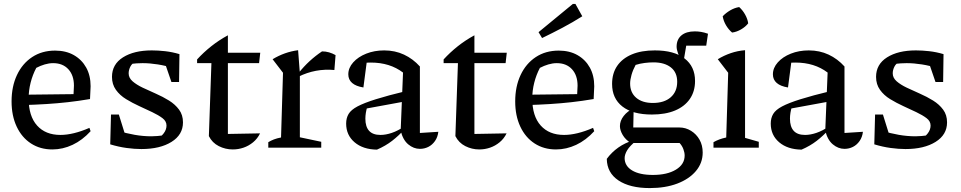

<svg xmlns="http://www.w3.org/2000/svg" viewBox="-20 -753 4898 979"><path d="M247 9Q185 9 138 -21.5Q91 -52 65 -107.5Q39 -163 39 -236Q39 -312 66.5 -370.5Q94 -429 144 -462Q194 -495 261 -495Q316 -495 356.5 -472Q397 -449 419.5 -408.5Q442 -368 442 -313L439 -248Q380 -238 326.5 -232Q273 -226 217 -222.5Q161 -219 93 -217L94 -270L355 -273L357 -316Q357 -369 328.5 -400Q300 -431 251 -431Q230 -431 208 -424.5Q186 -418 165 -407Q146 -371 136 -331Q126 -291 126 -251Q126 -161 169 -113Q212 -65 288 -65Q353 -65 436 -101L442 -84Q400 -38 350 -14.5Q300 9 247 9Z M701 7Q666 7 625.5 1.5Q585 -4 542 -17L578 -87Q624 -73 667 -65.5Q710 -58 752 -58Q768 -58 783.5 -59.5Q799 -61 815 -63L781 -45Q801 -55 815 -73.5Q829 -92 829 -113Q829 -135 808.5 -150.5Q788 -166 756.5 -181Q725 -196 690 -212Q655 -228 623 -247.5Q591 -267 571 -295Q551 -323 551 -361Q551 -425 607 -460.5Q663 -496 754 -496Q786 -496 822 -492Q858 -488 895 -477L870 -404Q826 -418 785 -424.5Q744 -431 707 -431Q692 -431 677 -430Q662 -429 645 -427L673 -440Q653 -430 644.5 -413Q636 -396 636 -379Q636 -356 656 -338.5Q676 -321 707.5 -306Q739 -291 774.5 -275.5Q810 -260 841.5 -240.5Q873 -221 893 -194Q913 -167 913 -129Q913 -66 854.5 -29.5Q796 7 701 7ZM542 -17 546 -169H586L633 -18ZM854 -335 805 -478 895 -477 893 -335Z M1142 -573V-484H1307L1301 -431H1142V-70L1306 -73Q1293 -46 1270.5 -27.5Q1248 -9 1221.5 0Q1195 9 1167 9Q1129 9 1095.5 -8Q1062 -25 1045 -59L1058 -431H985V-450Q1018 -486 1057 -517Q1096 -548 1142 -573Z M1685 -396Q1589 -405 1502 -362V-380Q1529 -414 1559 -441.5Q1589 -469 1622 -491Q1641 -491 1658 -486Q1675 -481 1691 -472ZM1348 0V-28Q1361 -36 1376.5 -42Q1392 -48 1413 -52L1423 -382L1370 -451Q1431 -488 1500 -497L1509 -379V-53L1618 -30V0Z M2121 6Q2089 6 2061.5 -17Q2034 -40 2023 -87L2035 -383Q1968 -434 1871 -434Q1852 -434 1834 -432Q1816 -430 1800 -426L1852 -452L1833 -307Q1795 -313 1775.5 -330Q1756 -347 1756 -374Q1756 -407 1781 -435Q1806 -463 1847.5 -479.5Q1889 -496 1939 -496Q1994 -496 2040 -474.5Q2086 -453 2121 -414V-75L2215 -81Q2212 -54 2198 -34Q2184 -14 2164 -4Q2144 6 2121 6ZM1902 10Q1831 9 1788 -27.5Q1745 -64 1745 -123Q1745 -151 1757.5 -172Q1770 -193 1803 -210.5Q1836 -228 1896.5 -247Q1957 -266 2052 -289V-237L1823 -195L1853 -209Q1848 -194 1845.5 -178Q1843 -162 1843 -148Q1843 -107 1862 -86Q1881 -65 1920 -65Q1947 -65 1978 -75.5Q2009 -86 2043 -109V-94Q2013 -61 1979.5 -35Q1946 -9 1902 10Z M2399 -573V-484H2564L2558 -431H2399V-70L2563 -73Q2550 -46 2527.5 -27.5Q2505 -9 2478.5 0Q2452 9 2424 9Q2386 9 2352.5 -8Q2319 -25 2302 -59L2315 -431H2242V-450Q2275 -486 2314 -517Q2353 -548 2399 -573Z M2815 9Q2753 9 2706 -21.5Q2659 -52 2633 -107.5Q2607 -163 2607 -236Q2607 -312 2634.5 -370.5Q2662 -429 2712 -462Q2762 -495 2829 -495Q2884 -495 2924.5 -472Q2965 -449 2987.5 -408.5Q3010 -368 3010 -313L3007 -248Q2948 -238 2894.5 -232Q2841 -226 2785 -222.5Q2729 -219 2661 -217L2662 -270L2923 -273L2925 -316Q2925 -369 2896.5 -400Q2868 -431 2819 -431Q2798 -431 2776 -424.5Q2754 -418 2733 -407Q2714 -371 2704 -331Q2694 -291 2694 -251Q2694 -161 2737 -113Q2780 -65 2856 -65Q2921 -65 3004 -101L3010 -84Q2968 -38 2918 -14.5Q2868 9 2815 9ZM2744 -559 2726 -589 2901 -733H2914L2949 -670Q2900 -639 2848 -611.5Q2796 -584 2744 -559Z M3293 206Q3192 206 3133.5 167Q3075 128 3074 57Q3098 24 3132.5 -0.5Q3167 -25 3211 -38H3227Q3191 -9 3178 13Q3165 35 3165 53Q3165 93 3203 116Q3241 139 3309 139Q3382 139 3426.5 112Q3471 85 3471 40Q3471 25 3464.5 7.5Q3458 -10 3445 -24H3196Q3169 -41 3155 -65Q3141 -89 3141 -110Q3141 -137 3160 -161.5Q3179 -186 3211 -201L3209 -103H3444Q3476 -103 3503.5 -86Q3531 -69 3547 -40.5Q3563 -12 3563 25Q3563 78 3528.5 119Q3494 160 3433.5 183Q3373 206 3293 206ZM3304 -169Q3206 -169 3153.5 -210Q3101 -251 3101 -325Q3101 -379 3127 -417Q3153 -455 3201.5 -475.5Q3250 -496 3319 -496Q3417 -496 3470.5 -455Q3524 -414 3524 -340Q3524 -287 3497.5 -248.5Q3471 -210 3422 -189.5Q3373 -169 3304 -169ZM3309 -228Q3367 -228 3400 -257Q3433 -286 3433 -336Q3433 -384 3400.5 -409.5Q3368 -435 3312 -435Q3291 -435 3267 -432Q3243 -429 3221 -422Q3207 -396 3200 -371Q3193 -346 3193 -327Q3193 -281 3224 -254.5Q3255 -228 3309 -228ZM3456 -443Q3444 -462 3437 -481.5Q3430 -501 3430 -515Q3430 -552 3454.5 -572.5Q3479 -593 3523 -593Q3538 -593 3554 -590.5Q3570 -588 3590 -581L3581 -520H3479L3466 -443Z M3618 0V-28Q3632 -36 3648 -42Q3664 -48 3683 -52L3693 -382L3640 -451Q3671 -470 3706 -482Q3741 -494 3779 -497V-50L3849 -30V0ZM3749 -717Q3767 -701 3779.5 -678.5Q3792 -656 3795 -634Q3781 -616 3758.5 -603Q3736 -590 3713 -587Q3695 -602 3682 -624Q3669 -646 3665 -670Q3681 -687 3703 -700Q3725 -713 3749 -717Z M4286 6Q4254 6 4226.5 -17Q4199 -40 4188 -87L4200 -383Q4133 -434 4036 -434Q4017 -434 3999 -432Q3981 -430 3965 -426L4017 -452L3998 -307Q3960 -313 3940.5 -330Q3921 -347 3921 -374Q3921 -407 3946 -435Q3971 -463 4012.5 -479.5Q4054 -496 4104 -496Q4159 -496 4205 -474.5Q4251 -453 4286 -414V-75L4380 -81Q4377 -54 4363 -34Q4349 -14 4329 -4Q4309 6 4286 6ZM4067 10Q3996 9 3953 -27.5Q3910 -64 3910 -123Q3910 -151 3922.5 -172Q3935 -193 3968 -210.5Q4001 -228 4061.5 -247Q4122 -266 4217 -289V-237L3988 -195L4018 -209Q4013 -194 4010.5 -178Q4008 -162 4008 -148Q4008 -107 4027 -86Q4046 -65 4085 -65Q4112 -65 4143 -75.5Q4174 -86 4208 -109V-94Q4178 -61 4144.5 -35Q4111 -9 4067 10Z M4597 7Q4562 7 4521.5 1.5Q4481 -4 4438 -17L4474 -87Q4520 -73 4563 -65.5Q4606 -58 4648 -58Q4664 -58 4679.5 -59.5Q4695 -61 4711 -63L4677 -45Q4697 -55 4711 -73.5Q4725 -92 4725 -113Q4725 -135 4704.5 -150.5Q4684 -166 4652.5 -181Q4621 -196 4586 -212Q4551 -228 4519 -247.5Q4487 -267 4467 -295Q4447 -323 4447 -361Q4447 -425 4503 -460.5Q4559 -496 4650 -496Q4682 -496 4718 -492Q4754 -488 4791 -477L4766 -404Q4722 -418 4681 -424.5Q4640 -431 4603 -431Q4588 -431 4573 -430Q4558 -429 4541 -427L4569 -440Q4549 -430 4540.5 -413Q4532 -396 4532 -379Q4532 -356 4552 -338.5Q4572 -321 4603.5 -306Q4635 -291 4670.5 -275.5Q4706 -260 4737.5 -240.5Q4769 -221 4789 -194Q4809 -167 4809 -129Q4809 -66 4750.5 -29.5Q4692 7 4597 7ZM4438 -17 4442 -169H4482L4529 -18ZM4750 -335 4701 -478 4791 -477 4789 -335Z"/></svg>

Font: Piazzolla 24pt Medium
Style: Regular
Weight: 500
Designer: Juan Pablo del Peral
Foundry: Huerta Tipografica
Version: Version 2.005